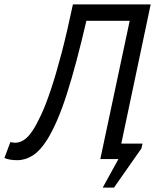

<svg xmlns="http://www.w3.org/2000/svg" viewBox="-62 -720 702 869"><path d="M525 -626H329Q283 -427 240.5 -294.5Q198 -162 151 -87Q120 -38 86.5 -16.5Q53 5 16 5Q-1 5 -16 2.5Q-31 0 -42 -5L-15 -77Q-5 -74 7 -74Q26 -74 45.5 -86Q65 -98 85 -128Q103 -155 124 -200Q145 -245 168 -313.5Q191 -382 216 -477Q241 -572 268 -700H346H620L487 -70H583L578 -48L454 129H403L474 0H392Z"/></svg>

Font: PT Sans
Style: Italic
Weight: 400
Italic angle: -12°
Designer: A.Korolkova, O.Umpeleva, V.Yefimov
Foundry: ParaType Ltd
Version: Version 2.003W OFL